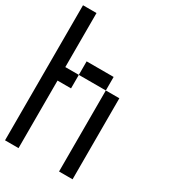

<svg xmlns="http://www.w3.org/2000/svg" viewBox="-202 -1014 904 1026"><g transform="rotate(30 250.0 -500.5)"><path d="M0 -83.3V-916.7H83.3V-583.3H166.7V-500H83.3V-83.3ZM166.7 -583.3V-666.7H333.3V-583.3ZM333.3 -83.3V-583.3H416.7V-83.3Z"/></g></svg>

Font: GalmuriMono11 Regular
Style: Regular
Weight: 400
Designer: Lee Minseo (quiple)
Version: Version 2.399;hotconv 1.1.1;makeotfexe 2.6.0 DEVELOPMENT